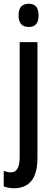

<svg xmlns="http://www.w3.org/2000/svg" viewBox="-41 -765 284 1025"><path d="M58 -683Q58 -745 113 -745Q165 -745 165 -683Q165 -621 113 -621Q58 -621 58 -683ZM36 240Q3 240 -21 230V147Q0 155 18 155Q64 155 64 74V-540H159V75Q159 160 127.5 199.5Q96 239 36 240Z"/></svg>

Font: Noto Sans Sinhala ExtraCondensed Medium
Style: Regular
Weight: 500
Width: 2
Designer: Jelle Bosma - Monotype Design Team
Foundry: Monotype Imaging Inc.
Version: Version 2.006; ttfautohint (v1.8.4.7-5d5b)